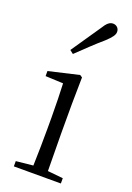

<svg xmlns="http://www.w3.org/2000/svg" viewBox="-154 -867 637 925"><g transform="rotate(20 164.0 -405.0)"><path d="M108 -620 126 -606C169 -647 210 -687 251 -722C279 -748 290 -763 290 -779C290 -799 274 -810 259 -810C241 -810 228 -799 209 -768C176 -719 142 -670 108 -620ZM130 0H285V-27L206 -35L204 -227V-378L206 -515L194 -523L39 -487V-461L130 -457C132 -407 134 -352 134 -285V-227C134 -173 133 -91 131 -36L44 -27V0Z"/></g></svg>

Font: Noto Serif SC Light
Style: Regular
Weight: 300
Designer: Ryoko NISHIZUKA 西塚涼子 (kana & ideographs); Frank Grießhammer (Latin, Greek & Cyrillic); Wenlong ZHANG 张文龙 (bopomofo); San
Foundry: Adobe
Version: Version 2.001;hotconv 1.1.0;makeotfexe 2.6.0